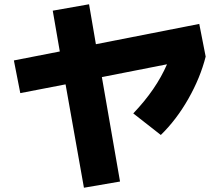

<svg xmlns="http://www.w3.org/2000/svg" viewBox="-20 -814 1040 899"><path d="M227 -764 397 -794 429 -607 913 -702 943 -549Q918 -450 862 -351.5Q806 -253 733 -182L604 -283Q711 -395 762 -513L457 -453L542 36L373 65L287 -419L75 -378L45 -531L260 -573Z"/></svg>

Font: M PLUS 1p ExtraBold
Style: Regular
Weight: 800
Version: Version 1.062